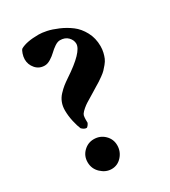

<svg xmlns="http://www.w3.org/2000/svg" viewBox="-162 -714 714 806"><g transform="rotate(-30 195.0 -310.5)"><path d="M65.4 -64.5Q65.4 -94.7 86.4 -115.2Q107.4 -135.7 135.7 -135.7Q166.5 -135.7 187.7 -115Q209 -94.2 209 -64.5Q209 -34.2 188.7 -11.7Q168.5 10.7 139.6 10.7Q111.3 10.7 88.4 -11Q65.4 -32.7 65.4 -64.5ZM113.3 -505.9Q86.4 -505.9 69.6 -525.4Q52.7 -544.9 52.7 -570.3Q52.7 -582.5 57.4 -596.7Q62 -610.8 67.4 -615.2Q96.7 -631.8 155.3 -631.8Q170.9 -631.8 193.4 -627.2Q215.8 -622.6 244.9 -610.1Q273.9 -597.7 298.3 -579.3Q322.8 -561 339.6 -529.8Q356.4 -498.5 356.4 -460Q356.4 -444.3 353 -429.9Q349.6 -415.5 345 -404.8Q340.3 -394 330.8 -382.6Q321.3 -371.1 314.7 -364.3Q308.1 -357.4 294.7 -347.7Q281.2 -337.9 274.9 -334Q268.6 -330.1 253.2 -320.8Q237.8 -311.5 233.4 -308.6Q228 -305.2 212.9 -296.1Q197.8 -287.1 189.2 -281.7Q180.7 -276.4 169.9 -267.3Q159.2 -258.3 153.3 -250Q151.4 -247.1 150.1 -243.2Q148.9 -239.3 148.7 -234.1Q148.4 -229 148.2 -225.1Q147.9 -221.2 148.2 -215.8Q148.4 -210.4 148.4 -209Q147 -204.1 142.1 -197.8Q137.2 -191.4 133.8 -191.4Q123 -191.4 111.3 -203.1Q104.5 -218.3 98.1 -246.3Q91.8 -274.4 91.8 -300.8Q91.8 -320.8 98.4 -338.1Q105 -355.5 118.2 -369.4Q131.3 -383.3 142.3 -392.1Q153.3 -400.9 169.9 -412.1Q273.4 -480.5 273.4 -519.5Q273.4 -537.1 259.3 -551.8Q245.1 -566.4 220.7 -566.4Q209 -566.4 194.8 -556.9Q180.7 -547.4 169.2 -536.1Q157.7 -524.9 142.3 -515.4Q127 -505.9 113.3 -505.9Z"/></g></svg>

Font: Amiri
Style: Bold Slanted
Weight: 700
Italic angle: 9°
Designer: Khaled Hosny
Version: Version 000.107